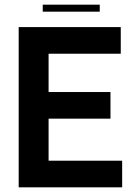

<svg xmlns="http://www.w3.org/2000/svg" viewBox="-20 -802 587 822"><path d="M60 0V-686H497V-572H188V-408H453V-294H188V-114H503V0ZM163 -752V-782H407V-752Z"/></svg>

Font: AXENEO7
Style: Regular
Weight: 400
Designer: Hector Gatti, Simon Guibord
Foundry: Omnibus-Type, Jean-Christophe Thérien
Version: Version 1.000